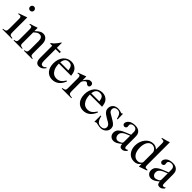

<svg xmlns="http://www.w3.org/2000/svg" viewBox="361 -2276 3800 3800"><g transform="rotate(45 2261.0 -376.0)"><path d="M199.2 -509.8V-113.3Q199.2 -83 201.7 -64.9Q204.1 -46.9 212.9 -36.6Q221.7 -26.4 237.8 -22.5Q253.9 -18.6 282.2 -15.6V0H17.6V-15.6Q46.9 -17.6 64 -22Q81.1 -26.4 90.3 -36.6Q99.6 -46.9 102.5 -64.9Q105.5 -83 105.5 -113.3V-372.1Q105.5 -409.2 97.2 -424.3Q88.9 -439.5 69.3 -439.5Q61.5 -439.5 51.3 -438.5Q41 -437.5 30.3 -435.5L22.5 -434.6V-451.2L194.3 -512.7ZM143.6 -761.7Q167 -761.7 183.6 -744.6Q200.2 -727.5 200.2 -704.1Q200.2 -679.7 184.1 -663.6Q168 -647.5 142.6 -647.5Q118.2 -647.5 102.5 -663.6Q86.9 -679.7 86.9 -704.1Q86.9 -727.5 103.5 -744.6Q120.1 -761.7 143.6 -761.7Z M328.1 -462.9Q374 -475.6 407.7 -486.3Q441.4 -497.1 481.4 -512.7L490.2 -510.7V-421.9Q518.6 -448.2 540 -465.8Q561.5 -483.4 579.6 -493.7Q597.7 -503.9 614.7 -508.3Q631.8 -512.7 651.4 -512.7Q712.9 -512.7 748 -468.8Q783.2 -424.8 783.2 -345.7V-89.8Q783.2 -49.8 796.9 -35.2Q810.5 -20.5 850.6 -15.6V0H619.1V-15.6Q639.6 -17.6 653.3 -22.5Q667 -27.3 675.3 -38.1Q683.6 -48.8 686.5 -66.4Q689.5 -84 689.5 -110.4V-343.8Q689.5 -451.2 608.4 -451.2Q594.7 -451.2 582 -448.2Q569.3 -445.3 556.2 -438.5Q543 -431.6 527.8 -418.9Q512.7 -406.2 492.2 -387.7V-74.2Q492.2 -43.9 507.8 -31.7Q523.4 -19.5 566.4 -15.6V0H330.1V-15.6Q351.6 -17.6 364.7 -22Q377.9 -26.4 385.7 -36.1Q393.6 -45.9 396.5 -61Q399.4 -76.2 399.4 -99.6V-377Q399.4 -418 390.6 -433.1Q381.8 -448.2 358.4 -448.2Q340.8 -448.2 328.1 -443.4Z M1152.3 -466.8H1039.1V-146.5Q1039.1 -92.8 1052.7 -69.8Q1066.4 -46.9 1096.7 -46.9Q1116.2 -46.9 1130.9 -55.2Q1145.5 -63.5 1165 -85.9L1178.7 -72.3Q1126 10.7 1043.9 10.7Q945.3 10.7 945.3 -130.9V-466.8H886.7Q882.8 -467.8 882.8 -473.6Q882.8 -483.4 901.4 -495.1Q945.3 -520.5 1009.8 -614.3Q1014.6 -622.1 1021 -629.4Q1027.3 -636.7 1032.2 -645.5Q1036.1 -645.5 1037.6 -642.6Q1039.1 -639.6 1039.1 -630.9V-502H1152.3Z M1651.4 -174.8Q1616.2 -83 1556.2 -36.1Q1496.1 10.7 1415 10.7Q1367.2 10.7 1328.6 -6.8Q1290 -24.4 1262.7 -56.6Q1235.4 -88.9 1220.7 -134.8Q1206.1 -180.7 1206.1 -238.3Q1206.1 -299.8 1223.1 -350.6Q1240.2 -401.4 1271 -438Q1301.8 -474.6 1344.7 -495.1Q1387.7 -515.6 1439.5 -515.6Q1483.4 -515.6 1520 -499Q1556.6 -482.4 1582 -452.1Q1592.8 -438.5 1600.1 -424.8Q1607.4 -411.1 1612.8 -394.5Q1618.2 -377.9 1622.1 -357.4Q1626 -336.9 1629.9 -310.5H1287.1Q1289.1 -256.8 1296.4 -222.2Q1303.7 -187.5 1320.3 -155.3Q1368.2 -65.4 1460.9 -65.4Q1514.6 -65.4 1554.2 -91.8Q1593.8 -118.2 1633.8 -181.6ZM1516.6 -347.7Q1505.9 -419.9 1481.9 -447.8Q1458 -475.6 1407.2 -475.6Q1355.5 -475.6 1326.7 -445.3Q1297.9 -415 1289.1 -347.7Z M1681.6 -451.2Q1706.1 -460 1726.6 -467.3Q1747.1 -474.6 1766.1 -481.9Q1785.2 -489.3 1804.2 -496.6Q1823.2 -503.9 1845.7 -512.7L1852.5 -510.7V-408.2Q1873 -438.5 1889.6 -458.5Q1906.2 -478.5 1921.9 -490.7Q1937.5 -502.9 1952.6 -507.8Q1967.8 -512.7 1985.4 -512.7Q2013.7 -512.7 2030.3 -496.6Q2046.9 -480.5 2046.9 -454.1Q2046.9 -429.7 2035.2 -416.5Q2023.4 -403.3 2003.9 -403.3Q1993.2 -403.3 1982.9 -407.7Q1972.7 -412.1 1959 -425.8Q1950.2 -433.6 1942.4 -437.5Q1934.6 -441.4 1929.7 -441.4Q1918 -441.4 1904.8 -432.1Q1891.6 -422.9 1879.9 -409.2Q1868.2 -395.5 1860.4 -379.9Q1852.5 -364.3 1852.5 -350.6V-99.6Q1852.5 -76.2 1856.4 -60.5Q1860.4 -44.9 1871.1 -35.6Q1881.8 -26.4 1900.4 -21.5Q1918.9 -16.6 1947.3 -15.6V0H1678.7V-15.6Q1705.1 -20.5 1721.2 -25.9Q1737.3 -31.2 1745.6 -39.1Q1753.9 -46.9 1756.3 -60.1Q1758.8 -73.2 1758.8 -93.8V-372.1Q1758.8 -409.2 1750 -424.3Q1741.2 -439.5 1720.7 -439.5Q1710 -439.5 1701.7 -438.5Q1693.4 -437.5 1681.6 -434.6Z M2518.6 -174.8Q2483.4 -83 2423.3 -36.1Q2363.3 10.7 2282.2 10.7Q2234.4 10.7 2195.8 -6.8Q2157.2 -24.4 2129.9 -56.6Q2102.5 -88.9 2087.9 -134.8Q2073.2 -180.7 2073.2 -238.3Q2073.2 -299.8 2090.3 -350.6Q2107.4 -401.4 2138.2 -438Q2168.9 -474.6 2211.9 -495.1Q2254.9 -515.6 2306.6 -515.6Q2350.6 -515.6 2387.2 -499Q2423.8 -482.4 2449.2 -452.1Q2460 -438.5 2467.3 -424.8Q2474.6 -411.1 2480 -394.5Q2485.4 -377.9 2489.3 -357.4Q2493.2 -336.9 2497.1 -310.5H2154.3Q2156.2 -256.8 2163.6 -222.2Q2170.9 -187.5 2187.5 -155.3Q2235.4 -65.4 2328.1 -65.4Q2381.8 -65.4 2421.4 -91.8Q2460.9 -118.2 2501 -181.6ZM2383.8 -347.7Q2373 -419.9 2349.1 -447.8Q2325.2 -475.6 2274.4 -475.6Q2222.7 -475.6 2193.8 -445.3Q2165 -415 2156.2 -347.7Z M2874 -349.6Q2855.5 -424.8 2828.1 -456.1Q2800.8 -487.3 2752.9 -487.3Q2713.9 -487.3 2690.4 -466.3Q2667 -445.3 2667 -411.1Q2667 -363.3 2714.8 -335L2835 -263.7Q2885.7 -233.4 2907.2 -203.6Q2928.7 -173.8 2928.7 -131.8Q2928.7 -102.5 2916 -76.2Q2903.3 -49.8 2882.3 -30.8Q2861.3 -11.7 2833 -0.5Q2804.7 10.7 2772.5 10.7Q2754.9 10.7 2734.4 8.3Q2713.9 5.9 2689.5 0Q2669.9 -4.9 2659.2 -6.8Q2648.4 -8.8 2638.7 -8.8Q2628.9 -8.8 2624 -5.9Q2619.1 -2.9 2613.3 4.9H2598.6V-168.9H2616.2Q2626 -126 2638.7 -96.7Q2651.4 -67.4 2668 -48.8Q2684.6 -30.3 2707 -22Q2729.5 -13.7 2757.8 -13.7Q2801.8 -13.7 2826.7 -35.2Q2851.6 -56.6 2851.6 -93.8Q2851.6 -143.6 2793 -176.8L2728.5 -213.9Q2692.4 -234.4 2667.5 -252.9Q2642.6 -271.5 2627 -290.5Q2611.3 -309.6 2604.5 -330.1Q2597.7 -350.6 2597.7 -374Q2597.7 -404.3 2608.9 -429.7Q2620.1 -455.1 2640.1 -473.6Q2660.2 -492.2 2688.5 -502Q2716.8 -511.7 2751 -511.7Q2790 -511.7 2826.2 -498Q2846.7 -489.3 2857.4 -489.3Q2861.3 -489.3 2863.3 -491.2Q2865.2 -493.2 2873 -500L2874 -502H2887.7L2891.6 -349.6Z M3384.8 -117.2Q3384.8 -80.1 3391.6 -65.9Q3398.4 -51.8 3418 -51.8Q3440.4 -51.8 3466.8 -72.3V-43.9Q3438.5 -12.7 3417 -1Q3395.5 10.7 3367.2 10.7Q3333 10.7 3316.9 -8.3Q3300.8 -27.3 3296.9 -72.3Q3246.1 -28.3 3208 -8.8Q3169.9 10.7 3133.8 10.7Q3081.1 10.7 3048.3 -22.5Q3015.6 -55.7 3015.6 -108.4Q3015.6 -134.8 3025.9 -161.6Q3036.1 -188.5 3055.7 -205.1Q3073.2 -220.7 3088.4 -231.9Q3103.5 -243.2 3127.9 -255.4Q3152.3 -267.6 3191.4 -283.2Q3230.5 -298.8 3294.9 -325.2V-396.5Q3294.9 -442.4 3272.9 -465.8Q3251 -489.3 3210 -489.3Q3175.8 -489.3 3152.8 -473.1Q3129.9 -457 3129.9 -434.6Q3129.9 -425.8 3132.3 -412.1Q3134.8 -398.4 3134.8 -389.6Q3134.8 -370.1 3119.6 -356.4Q3104.5 -342.8 3085 -342.8Q3065.4 -342.8 3051.3 -356.9Q3037.1 -371.1 3037.1 -390.6Q3037.1 -412.1 3049.3 -434.6Q3061.5 -457 3083 -474.6Q3105.5 -494.1 3143.1 -504.9Q3180.7 -515.6 3224.6 -515.6Q3275.4 -515.6 3310.1 -498.5Q3344.7 -481.4 3363.3 -451.2Q3375 -431.6 3379.9 -405.8Q3384.8 -379.9 3384.8 -335.9ZM3294.9 -297.9Q3244.1 -279.3 3208.5 -262.2Q3172.9 -245.1 3150.9 -227.1Q3128.9 -209 3119.1 -188.5Q3109.4 -168 3109.4 -143.6V-138.7Q3109.4 -121.1 3115.2 -105Q3121.1 -88.9 3131.3 -77.1Q3141.6 -65.4 3155.3 -58.6Q3168.9 -51.8 3183.6 -51.8Q3201.2 -51.8 3223.1 -59.1Q3245.1 -66.4 3264.6 -77.1Q3284.2 -87.9 3289.6 -99.6Q3294.9 -111.3 3294.9 -136.7Z M3848.6 7.8V-64.5Q3820.3 -23.4 3786.6 -6.3Q3752.9 10.7 3706.1 10.7Q3659.2 10.7 3621.1 -6.3Q3583 -23.4 3556.2 -55.2Q3529.3 -86.9 3514.2 -130.9Q3499 -174.8 3499 -228.5Q3499 -288.1 3517.6 -339.8Q3536.1 -391.6 3567.4 -430.7Q3598.6 -469.7 3641.1 -492.2Q3683.6 -514.6 3731.4 -514.6Q3765.6 -514.6 3791 -504.4Q3816.4 -494.1 3848.6 -466.8V-638.7Q3848.6 -672.9 3838.4 -684.6Q3828.1 -696.3 3796.9 -696.3Q3790 -696.3 3784.7 -695.8Q3779.3 -695.3 3772.5 -694.3V-713.9Q3798.8 -720.7 3820.3 -726.1Q3841.8 -731.4 3860.8 -736.8Q3879.9 -742.2 3897.9 -748Q3916 -753.9 3936.5 -761.7L3942.4 -758.8V-127Q3942.4 -87.9 3951.7 -75.7Q3960.9 -63.5 3991.2 -63.5Q3996.1 -63.5 4003.4 -64Q4010.7 -64.5 4017.6 -64.5V-46.9L3853.5 10.7ZM3848.6 -372.1Q3848.6 -393.6 3839.4 -413.6Q3830.1 -433.6 3814.5 -449.2Q3798.8 -464.8 3777.8 -474.1Q3756.8 -483.4 3734.4 -483.4Q3703.1 -483.4 3677.2 -468.3Q3651.4 -453.1 3633.3 -425.3Q3615.2 -397.5 3605.5 -358.9Q3595.7 -320.3 3595.7 -273.4Q3595.7 -221.7 3606.4 -179.7Q3617.2 -137.7 3637.2 -108.4Q3657.2 -79.1 3685.5 -63Q3713.9 -46.9 3749 -46.9Q3801.8 -46.9 3831.1 -82Q3848.6 -101.6 3848.6 -113.3Z M4437.5 -117.2Q4437.5 -80.1 4444.3 -65.9Q4451.2 -51.8 4470.7 -51.8Q4493.2 -51.8 4519.5 -72.3V-43.9Q4491.2 -12.7 4469.7 -1Q4448.2 10.7 4419.9 10.7Q4385.7 10.7 4369.6 -8.3Q4353.5 -27.3 4349.6 -72.3Q4298.8 -28.3 4260.7 -8.8Q4222.7 10.7 4186.5 10.7Q4133.8 10.7 4101.1 -22.5Q4068.4 -55.7 4068.4 -108.4Q4068.4 -134.8 4078.6 -161.6Q4088.9 -188.5 4108.4 -205.1Q4126 -220.7 4141.1 -231.9Q4156.2 -243.2 4180.7 -255.4Q4205.1 -267.6 4244.1 -283.2Q4283.2 -298.8 4347.7 -325.2V-396.5Q4347.7 -442.4 4325.7 -465.8Q4303.7 -489.3 4262.7 -489.3Q4228.5 -489.3 4205.6 -473.1Q4182.6 -457 4182.6 -434.6Q4182.6 -425.8 4185.1 -412.1Q4187.5 -398.4 4187.5 -389.6Q4187.5 -370.1 4172.4 -356.4Q4157.2 -342.8 4137.7 -342.8Q4118.2 -342.8 4104 -356.9Q4089.8 -371.1 4089.8 -390.6Q4089.8 -412.1 4102.1 -434.6Q4114.3 -457 4135.7 -474.6Q4158.2 -494.1 4195.8 -504.9Q4233.4 -515.6 4277.3 -515.6Q4328.1 -515.6 4362.8 -498.5Q4397.5 -481.4 4416 -451.2Q4427.7 -431.6 4432.6 -405.8Q4437.5 -379.9 4437.5 -335.9ZM4347.7 -297.9Q4296.9 -279.3 4261.2 -262.2Q4225.6 -245.1 4203.6 -227.1Q4181.6 -209 4171.9 -188.5Q4162.1 -168 4162.1 -143.6V-138.7Q4162.1 -121.1 4168 -105Q4173.8 -88.9 4184.1 -77.1Q4194.3 -65.4 4208 -58.6Q4221.7 -51.8 4236.3 -51.8Q4253.9 -51.8 4275.9 -59.1Q4297.9 -66.4 4317.4 -77.1Q4336.9 -87.9 4342.3 -99.6Q4347.7 -111.3 4347.7 -136.7Z"/></g></svg>

Font: Jomolhari
Style: Regular
Weight: 400
Designer: Christopher J. Fynn
Foundry: Christopher  J.  Fynn (Karma Drubgy¸ Tenzin).
Version: Version alpha 0.003c 2006